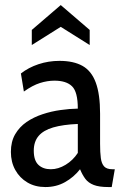

<svg xmlns="http://www.w3.org/2000/svg" viewBox="-20 -746 497 776"><path d="M163.5 10Q122 10 90.8 -8.5Q59.5 -27 41.8 -59Q24 -91 24 -132Q24 -173.5 41.2 -203.2Q58.5 -233 87.2 -252.8Q116 -272.5 151.5 -284.2Q187 -296 224.2 -301.2Q261.5 -306.5 294.5 -307Q294.5 -374.5 271.2 -397.2Q248 -420 200 -420Q171.5 -420 141.5 -410.5Q111.5 -401 76.5 -376L64.5 -449Q95 -473 135.5 -486.5Q176 -500 220.5 -500Q277.5 -500 313.8 -479.5Q350 -459 367.2 -412Q384.5 -365 384.5 -286.5V-165Q384.5 -130 387.5 -107.2Q390.5 -84.5 401 -73.2Q411.5 -62 434 -62H444L431.5 10H418Q380.5 10 358.8 1.5Q337 -7 325 -23Q313 -39 303.5 -62Q278.5 -30 243 -10Q207.5 10 163.5 10ZM185.5 -62Q215.5 -62 245.2 -80Q275 -98 294.5 -128V-245Q234.5 -242.5 195 -231Q155.5 -219.5 136 -196.5Q116.5 -173.5 116.5 -137Q116.5 -97.5 135.2 -79.8Q154 -62 185.5 -62ZM108.5 -564V-625L225.5 -725.5L342.5 -625V-564L225.5 -637.5Z"/></svg>

Font: Cabin
Style: Regular
Weight: 400
Width: 4
Designer: Pablo Impallari
Foundry: Pablo Impallari. http://www.impallari.com Igino Marini. http://www.ikern.com
Version: Version 3.001